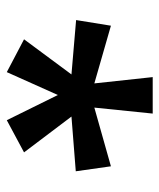

<svg xmlns="http://www.w3.org/2000/svg" viewBox="29 -868 480 579"><g transform="rotate(90 269.5 -579.0)"><path d="M323 -799 305 -623 482 -673 497 -567 332 -554 440 -411 343 -359 267 -513 198 -359 99 -411 205 -554 41 -568 58 -673 232 -623 213 -799Z"/></g></svg>

Font: Noto Sans Sinhala SemiCondensed SemiBold
Style: Regular
Weight: 600
Width: 4
Designer: Jelle Bosma - Monotype Design Team
Foundry: Monotype Imaging Inc.
Version: Version 2.006; ttfautohint (v1.8.4.7-5d5b)